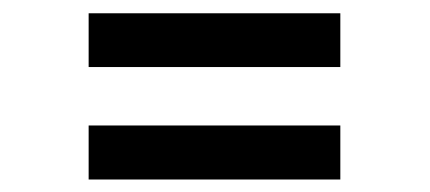

<svg xmlns="http://www.w3.org/2000/svg" viewBox="-20 -476 660 295"><path d="M116.2 -373V-455.6H502.9V-373ZM116.2 -200.2V-283.2H502.9V-200.2Z"/></svg>

Font: HK Grotesk Medium Italic
Style: Regular
Weight: 500
Italic angle: -13°
Designer: Alfredo Marco Pradil and Stefan Peev
Foundry: Hanken Design Co.
Version: Version 1.000;PS 001.000;hotconv 1.0.88;makeotf.lib2.5.64775